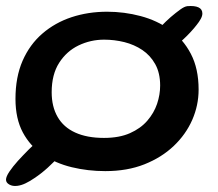

<svg xmlns="http://www.w3.org/2000/svg" viewBox="-35 -543 724 639"><path d="M22.5 75.5Q7 77.5 -4 71.2Q-15 65 -15 55Q-15 45 -3.8 28.2Q7.5 11.5 24.5 -7.5Q41 -25.5 60.8 -45.5Q80.5 -65.5 101.5 -82Q121.5 -98 134.8 -105.5Q148 -113 159 -112.8Q170 -112.5 181.5 -102.5Q199.5 -87 193.5 -69.8Q187.5 -52.5 163.5 -25Q145.5 -4.5 124 15Q102.5 34.5 80 49.5Q64 60.5 49.8 67.2Q35.5 74 22.5 75.5ZM521.5 -372.5Q506.5 -364.5 492.8 -365.8Q479 -367 470.2 -374.8Q461.5 -382.5 461 -395.2Q460.5 -408 472.5 -422.5Q485.5 -439 501 -455.2Q516.5 -471.5 533 -486Q550 -500.5 564.5 -511Q579 -521.5 588.5 -522.5Q612.5 -524.5 625.5 -518.5Q638.5 -512.5 638.5 -498Q638.5 -490 633.2 -480.2Q628 -470.5 619.5 -460Q611.5 -449.5 599.2 -436.2Q587 -423 575.5 -412.5Q562.5 -400.5 549.5 -390.2Q536.5 -380 521.5 -372.5ZM315.5 26.5Q257.5 26.5 203.8 13.5Q150 0.5 107.8 -28Q65.5 -56.5 41 -102.2Q16.5 -148 16.5 -214Q16.5 -286.5 40.2 -340.8Q64 -395 106 -431.2Q148 -467.5 203.2 -485.8Q258.5 -504 321.5 -504Q378.5 -504 433 -489.5Q487.5 -475 531 -444Q574.5 -413 600.2 -363.8Q626 -314.5 626 -245Q626 -192.5 604.8 -144Q583.5 -95.5 543.2 -57.2Q503 -19 445.8 3.8Q388.5 26.5 315.5 26.5ZM311 -84Q362 -84 397.5 -99.8Q433 -115.5 455.2 -141.2Q477.5 -167 487.8 -197.5Q498 -228 498 -258Q498 -300 481.8 -329.2Q465.5 -358.5 438.8 -376.5Q412 -394.5 379 -402.8Q346 -411 311.5 -411Q266.5 -411 226.5 -391.8Q186.5 -372.5 161.8 -333.8Q137 -295 137 -236Q137 -188 156.8 -153.8Q176.5 -119.5 215.5 -101.8Q254.5 -84 311 -84Z"/></svg>

Font: Gluten
Style: Regular
Weight: 400
Designer: Tyler Finck
Foundry: Etcetera Type Company
Version: Version 1.300